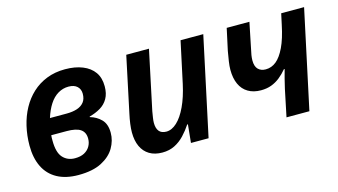

<svg xmlns="http://www.w3.org/2000/svg" viewBox="-69 -782 1797 1021"><g transform="rotate(-15 829.5 -271.0)"><path d="M257 10Q188 10 140.5 -16Q93 -42 69 -91Q45 -140 45 -208Q45 -263 57 -314.5Q69 -366 92.5 -409Q116 -452 150.5 -484Q185 -516 230.5 -534Q276 -552 332 -552Q387 -552 428 -535.5Q469 -519 491 -488Q513 -457 513 -410Q513 -370 497.5 -343Q482 -316 455 -300Q428 -284 394 -275V-272Q430 -262 455 -236.5Q480 -211 480 -163Q480 -120 457 -80.5Q434 -41 385 -15.5Q336 10 257 10ZM262 -81Q293 -81 313.5 -92Q334 -103 345 -122Q356 -141 356 -164Q356 -199 332 -215.5Q308 -232 255 -232H171Q170 -226 170 -218Q170 -210 170 -202Q170 -137 195.5 -109Q221 -81 262 -81ZM280 -322Q313 -322 337.5 -330Q362 -338 376 -355.5Q390 -373 390 -402Q390 -427 373.5 -442.5Q357 -458 326 -458Q295 -458 268 -442Q241 -426 221 -395Q201 -364 188 -322Z M719 10Q677 10 648 -7.5Q619 -25 604 -57.5Q589 -90 589 -135Q589 -156 592.5 -182Q596 -208 602 -235L667 -542H792L723 -216Q720 -198 717.5 -182Q715 -166 715 -154Q715 -124 728 -108Q741 -92 768 -92Q798 -92 826.5 -118.5Q855 -145 878.5 -195Q902 -245 917 -314L966 -542H1091L975 0H878L888 -100H884Q865 -71 841 -45.5Q817 -20 787 -5Q757 10 719 10Z M1435 -149Q1441 -177 1448 -203Q1455 -229 1461 -251H1457Q1438 -228 1416 -210.5Q1394 -193 1368.5 -183.5Q1343 -174 1311 -174Q1270 -174 1240.5 -191.5Q1211 -209 1196 -242Q1181 -275 1181 -321Q1181 -341 1185 -367.5Q1189 -394 1194 -422L1220 -542H1345L1317 -405Q1312 -384 1309.5 -368Q1307 -352 1307 -339Q1307 -306 1322.5 -290.5Q1338 -275 1364 -275Q1396 -275 1422 -296Q1448 -317 1470 -363Q1492 -409 1507 -482L1520 -542H1646L1530 0H1404Z"/></g></svg>

Font: Noto Sans Display SemiBold
Style: Italic
Weight: 600
Italic angle: -12°
Designer: Monotype Design Team
Foundry: Monotype Imaging Inc.
Version: Version 2.003